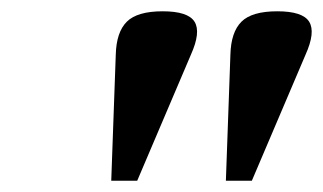

<svg xmlns="http://www.w3.org/2000/svg" viewBox="-20 -727 572 340"><path d="M177 -407 185 -630Q186 -670 204.5 -688.5Q223 -707 268 -707Q313 -707 324.5 -688.5Q336 -670 318 -630L223 -407ZM380 -407 388 -630Q389 -670 407.5 -688.5Q426 -707 471 -707Q516 -707 527.5 -688.5Q539 -670 521 -630L426 -407Z"/></svg>

Font: Lingua Franca
Style: Bold Italic
Weight: 700
Italic angle: -13°
Version: Version 1.19